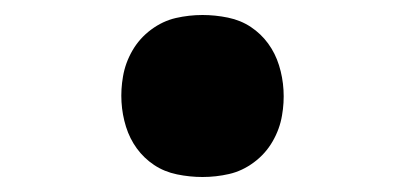

<svg xmlns="http://www.w3.org/2000/svg" viewBox="-20 -468 540 256"><path d="M250 -232Q233 -232 216 -235.5Q199 -239 185.5 -248Q172 -257 162.5 -270Q153 -283 148 -299Q143 -315 142 -332Q141 -349 144 -366Q147 -384 156.5 -400.5Q166 -417 181.5 -428.5Q197 -440 214.5 -444Q232 -448 250 -448Q267 -448 284 -444.5Q301 -441 314.5 -432Q328 -423 337.5 -410Q347 -397 352 -381Q357 -365 358 -348Q359 -331 356 -314Q353 -296 343.5 -279.5Q334 -263 318.5 -251.5Q303 -240 285.5 -236Q268 -232 250 -232Z"/></svg>

Font: Iosevka Term Curly Hv Obl
Style: Regular
Weight: 900
Italic angle: -9°
Designer: Belleve Invis
Foundry: Belleve Invis
Version: Version 32.3.0